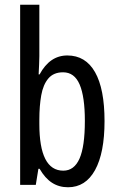

<svg xmlns="http://www.w3.org/2000/svg" viewBox="-20 -780 502 810"><path d="M146 -543Q146 -527 145 -508Q144 -489 143 -466H147Q190 -546 264 -546Q341 -546 381 -475.5Q421 -405 421 -269Q421 -135 381 -62.5Q341 10 267 10Q229 10 199.5 -9Q170 -28 147 -68H142L131 0H65V-760H146ZM246 -475Q206 -475 184 -449Q162 -423 154 -378Q146 -333 146 -276V-257Q146 -60 247 -60Q293 -60 315.5 -111Q338 -162 338 -270Q338 -372 316 -423.5Q294 -475 246 -475Z"/></svg>

Font: Noto Sans Sinhala UI ExtraCondensed
Style: Regular
Weight: 400
Width: 2
Designer: Jelle Bosma - Monotype Design Team
Foundry: Monotype Imaging Inc.
Version: Version 2.006; ttfautohint (v1.8.4.7-5d5b)